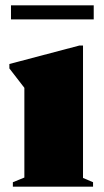

<svg xmlns="http://www.w3.org/2000/svg" viewBox="-20 -697 388 717"><path d="M290 -527V-32.5L327.5 -16.5V0H28V-16.5L71 -34V-369Q62 -380.5 50 -396.2Q38 -412 15 -441.5V-458L276.5 -527ZM21 -624.5V-677H330V-624.5Z"/></svg>

Font: Newsreader 72pt ExtraBold
Style: Regular
Weight: 800
Designer: Hugues Gentile
Foundry: Production Type
Version: Version 1.003; ttfautohint (v1.8.3)